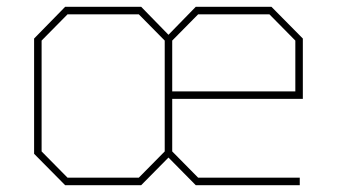

<svg xmlns="http://www.w3.org/2000/svg" viewBox="-20 -543 988 563"><path d="M171 0 80 -92V-430L171 -523H394L474 -441L554 -523H776L868 -430V-253H485V-99L561 -22H859V0H554L474 -81L394 0ZM178 -22H387L463 -99V-424L387 -501H178L102 -424V-99ZM485 -275H846V-424L770 -501H561L485 -424Z"/></svg>

Font: Tomorrow Thin
Style: Regular
Weight: 250
Designer: Tony de Marco, Monica Rizzolli
Foundry: Just in Type
Version: Version 2.002